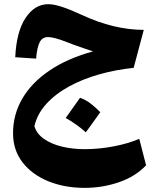

<svg xmlns="http://www.w3.org/2000/svg" viewBox="-20 -556 770 935"><path d="M54.2 -277.3Q60.1 -402.3 104.7 -469Q149.4 -535.6 214.8 -535.6Q242.7 -535.6 283.2 -522.2Q323.7 -508.8 378.4 -483.4Q534.7 -410.6 680.2 -410.6L630.9 -225.6Q544.4 -216.8 463.9 -194.1Q383.3 -171.4 316.9 -135.3Q250.5 -99.1 206.1 -50.5Q161.6 -2 147.5 58.6Q158.7 95.7 194.3 120.6Q230 145.5 281.7 158Q333.5 170.4 393.1 170.4Q462.4 170.4 533.7 156.7Q605 143.1 658.2 120.1L691.4 249Q639.6 303.7 559.6 331.3Q479.5 358.9 392.1 358.9Q294.9 358.9 215.8 326.9Q136.7 294.9 90.1 235.1Q43.5 175.3 43.5 92.3Q43.5 2 88.6 -75.7Q133.8 -153.3 220.9 -212.4Q308.1 -271.5 433.1 -305.7Q404.8 -315.4 370.1 -327.1Q335.4 -338.9 303.7 -351.6Q242.7 -375.5 213.9 -375.5Q186.5 -375.5 173.6 -351.1Q160.6 -326.7 155.8 -270.5ZM369.8 -79.9Q397.1 -70.3 421.5 -51.6Q445.9 -32.9 468.3 -9.6Q451.1 14.5 433.8 38.9Q416.4 63.3 398 88.4Q376.4 69 352 51.5Q327.6 33.9 300 18.5Q318 -6.5 335.3 -31.2Q352.7 -55.8 369.8 -79.9Z"/></svg>

Font: Pinar DS2-Bold
Style: Regular
Weight: 700
Designer: Amin Abedi
Version: Version 2.000